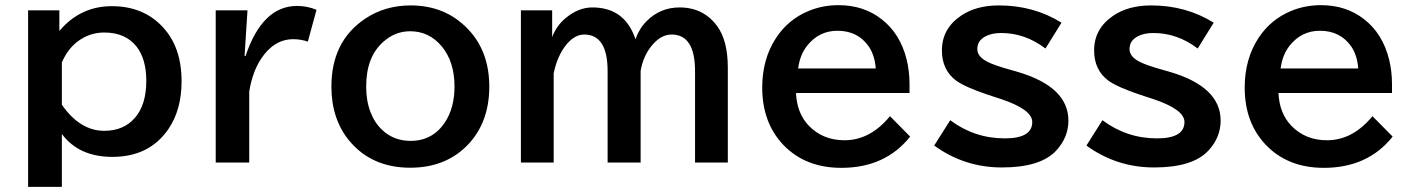

<svg xmlns="http://www.w3.org/2000/svg" viewBox="-20 -605 5480 744"><path d="M210 -564.9V-484.9Q291 -581.1 413.6 -581.1Q536.6 -581.1 611.8 -499Q683.6 -421.4 683.6 -290Q683.6 -179.2 632.3 -104.5Q558.6 2.9 415.5 2.9Q285.6 2.9 219.7 -85.9V119.1H88.9V-564.9ZM219.7 -199.2Q290 -98.1 383.8 -98.1Q458.5 -98.1 502 -147.5Q546.9 -198.2 546.9 -291.5Q546.9 -376 509.3 -424.3Q466.3 -479 383.8 -479Q324.7 -479 277.8 -441.9Q241.2 -413.1 219.7 -362.8Z M927.7 -388.2H931.6Q996.6 -582 1131.3 -582Q1170.4 -582 1206.5 -566.9L1172.9 -443.8Q1145.5 -453.1 1116.7 -453.1Q1042 -453.1 992.2 -377.9Q959 -328.6 945.8 -251V24.9H815.9V-564.9H939Z M1571.3 -584Q1705.6 -584 1793 -492.7Q1876 -406.2 1876 -269.5Q1876 -138.7 1801.8 -53.7Q1714.8 44.9 1569.8 44.9Q1420.4 44.9 1333.5 -59.6Q1264.2 -143.6 1264.2 -269.5Q1264.2 -444.8 1394.5 -532.2Q1471.7 -584 1571.3 -584ZM1569.3 -483.9Q1512.2 -483.9 1466.8 -444.3Q1398.9 -385.7 1398.9 -269.5Q1398.9 -214.8 1415.5 -170.9Q1431.6 -128.9 1461.4 -101.1Q1506.3 -59.1 1570.8 -59.1Q1656.2 -59.1 1704.1 -130.9Q1741.2 -187 1741.2 -270Q1741.2 -366.2 1691.4 -425.8Q1642.6 -483.9 1569.3 -483.9Z M2119.6 -564.9V-460.9Q2135.7 -505.4 2173.3 -536.1Q2222.2 -576.2 2275.4 -576.2Q2401.4 -576.2 2442.4 -453.1Q2457.5 -495.1 2485.4 -522.9Q2538.6 -576.2 2613.3 -576.2Q2706.1 -576.2 2759.3 -503.4Q2800.3 -447.3 2800.3 -342.8V24.9H2673.3V-329.1Q2673.3 -471.2 2582.5 -471.2Q2539.1 -471.2 2502.4 -424.3Q2471.7 -384.8 2462.4 -330.1V24.9H2334.5V-329.1Q2334.5 -471.2 2243.7 -471.2Q2208.5 -471.2 2177.2 -435.1Q2140.1 -391.6 2125.5 -320.8V24.9H1998.5V-564.9Z M3504.4 -244.6H3064.5Q3067.9 -167 3113.3 -118.7Q3168 -61.5 3252.4 -61.5Q3352.1 -61.5 3428.7 -154.8L3506.8 -75.7Q3410.6 45.4 3240.2 45.4Q3100.6 45.4 3015.1 -43.9Q2933.6 -129.9 2933.6 -265.6Q2933.6 -376 2986.8 -457.5Q3034.2 -529.8 3113.3 -562.5Q3167.5 -585 3229 -585Q3327.1 -585 3396.5 -530.3Q3468.3 -474.6 3493.2 -374.5Q3504.4 -329.1 3504.4 -278.8ZM3373.5 -339.8Q3369.6 -390.1 3347.2 -423.8Q3304.7 -485.8 3225.1 -485.8Q3153.8 -485.8 3107.9 -428.2Q3079.6 -392.6 3072.8 -339.8Z M3662.1 -139.2Q3756.3 -68.8 3873.5 -68.8Q3980 -68.8 3980 -132.3Q3980 -180.7 3858.9 -221.2L3808.1 -237.8Q3718.3 -268.1 3684.6 -293Q3629.9 -334 3629.9 -409.7Q3629.9 -493.7 3703.6 -543.9Q3762.2 -584 3851.1 -584Q3985.8 -584 4093.3 -517.1L4031.2 -417Q3952.1 -477.1 3859.9 -477.1Q3821.8 -477.1 3797.4 -463.4Q3767.1 -446.8 3767.1 -415Q3767.1 -390.6 3793.5 -373Q3814.5 -358.4 3870.1 -341.8L3924.3 -326.2Q4120.1 -268.1 4120.1 -137.7Q4120.1 -72.3 4072.3 -21Q4011.7 43.9 3862.3 43.9Q3716.8 43.9 3600.1 -41Z M4252 -139.2Q4346.2 -68.8 4463.4 -68.8Q4569.8 -68.8 4569.8 -132.3Q4569.8 -180.7 4448.7 -221.2L4397.9 -237.8Q4308.1 -268.1 4274.4 -293Q4219.7 -334 4219.7 -409.7Q4219.7 -493.7 4293.5 -543.9Q4352.1 -584 4440.9 -584Q4575.7 -584 4683.1 -517.1L4621.1 -417Q4542 -477.1 4449.7 -477.1Q4411.6 -477.1 4387.2 -463.4Q4356.9 -446.8 4356.9 -415Q4356.9 -390.6 4383.3 -373Q4404.3 -358.4 4460 -341.8L4514.2 -326.2Q4710 -268.1 4710 -137.7Q4710 -72.3 4662.1 -21Q4601.6 43.9 4452.1 43.9Q4306.6 43.9 4189.9 -41Z M5374 -244.6H4934.1Q4937.5 -167 4982.9 -118.7Q5037.6 -61.5 5122.1 -61.5Q5221.7 -61.5 5298.3 -154.8L5376.5 -75.7Q5280.3 45.4 5109.9 45.4Q4970.2 45.4 4884.8 -43.9Q4803.2 -129.9 4803.2 -265.6Q4803.2 -376 4856.4 -457.5Q4903.8 -529.8 4982.9 -562.5Q5037.1 -585 5098.6 -585Q5196.8 -585 5266.1 -530.3Q5337.9 -474.6 5362.8 -374.5Q5374 -329.1 5374 -278.8ZM5243.2 -339.8Q5239.3 -390.1 5216.8 -423.8Q5174.3 -485.8 5094.7 -485.8Q5023.4 -485.8 4977.5 -428.2Q4949.2 -392.6 4942.4 -339.8Z"/></svg>

Font: FORM UDPGothic
Style: Bold
Weight: 700
Foundry: Pronama LLC
Version: Version 1.051